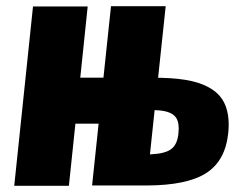

<svg xmlns="http://www.w3.org/2000/svg" viewBox="-20 -599 788 619"><path d="M25.9 0H202.1L223.1 -200.2H297.9L276.9 -1H453.1C539.7 -1.3 603.6 -14.6 644.8 -41C686 -67.4 709.6 -110.4 715.8 -169.9C716.8 -179.4 717.3 -188.5 717.3 -197.3C717.3 -218.1 714.5 -236.7 709 -252.9C701.2 -275.7 687.7 -293.9 668.5 -307.6C649.3 -321.3 626.1 -331.2 598.9 -337.4C571.7 -343.6 538.7 -347.2 500 -348.1H489.7L514.2 -579.1H337.9L313.5 -348.6H238.8L262.7 -578.1H86.4ZM463.4 -101.1 478.5 -244.1C478.8 -244.1 479.5 -244.1 480.5 -243.9C481.4 -243.7 482.3 -243.7 482.9 -243.7C511.2 -242.7 531.1 -236.7 542.5 -225.6C551.6 -217.1 556.2 -203.3 556.2 -184.1C556.2 -179.2 555.8 -174 555.2 -168.5C552.9 -145 545.2 -128.3 532 -118.4C518.8 -108.5 497.4 -102.9 467.8 -101.6C465.8 -101.6 464.4 -101.4 463.4 -101.1Z"/></svg>

Font: Oswald
Style: Heavy
Weight: 800
Designer: Vernon Adams
Foundry: Vernon Adams
Version: 3.0; ttfautohint (v0.95.6-bc232) -l 8 -r 50 -G 200 -x 0 -w "